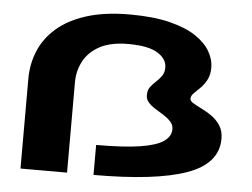

<svg xmlns="http://www.w3.org/2000/svg" viewBox="-52 -805 1142 871"><g transform="rotate(5 519.0 -370.0)"><path d="M71.5 0V-409Q71.5 -476 96.2 -535.8Q121 -595.5 173.2 -641.2Q225.5 -687 307.8 -713.2Q390 -739.5 505 -739.5Q614 -739.5 688.8 -720.5Q763.5 -701.5 808.5 -670.8Q853.5 -640 873.8 -603.5Q894 -567 894 -532.5Q894 -498 881.5 -475Q869 -452 852.8 -436.2Q836.5 -420.5 824.2 -408.2Q812 -396 812 -383Q812 -372.5 827.8 -363Q843.5 -353.5 866.8 -342.2Q890 -331 913.2 -314.5Q936.5 -298 952.2 -273.8Q968 -249.5 968 -214Q968 -100 826.5 -50Q685 0 404 0V-136.5Q528.5 -136.5 602.8 -148Q677 -159.5 709.8 -182.2Q742.5 -205 742.5 -238Q742.5 -257.5 729.2 -272Q716 -286.5 697 -298.5Q678 -310.5 658.8 -322.2Q639.5 -334 626.5 -348.2Q613.5 -362.5 613.5 -381.5Q613.5 -404 624.2 -418.8Q635 -433.5 649.5 -446.5Q664 -459.5 675 -475Q686 -490.5 686 -513.5Q686 -553 643.5 -579.2Q601 -605.5 509.5 -605.5Q430 -605.5 380.2 -578.8Q330.5 -552 307 -507.8Q283.5 -463.5 283.5 -411.5V0Z"/></g></svg>

Font: Anybody UltraExpanded Regular
Style: Bold
Weight: 700
Width: 9
Designer: Tyler Finck
Foundry: Etcetera Type Company
Version: Version 1.010; ttfautohint (v1.8.3) -l 8 -r 50 -G 200 -x 14 